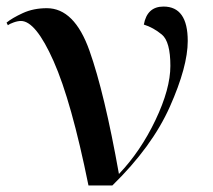

<svg xmlns="http://www.w3.org/2000/svg" viewBox="-22 -566 650 586"><path d="M248 0H321Q442 -118 496.5 -240.5Q551 -363 551 -441Q551 -546 477 -546Q427 -546 417 -491Q446 -482 472 -460.5Q498 -439 498 -365Q498 -295 452.5 -199.5Q407 -104 341 -35Q297 -282 251 -411.5Q205 -541 121 -541Q80 -541 47.5 -526Q15 -511 -2 -497L2 -489Q7 -493 19.5 -497.5Q32 -502 42 -502Q87 -502 141.5 -379.5Q196 -257 248 0Z"/></svg>

Font: Noto Serif Display Semi
Style: Regular
Weight: 600
Designer: Monotype Design Team
Foundry: Monotype Imaging Inc.
Version: Version 1.900